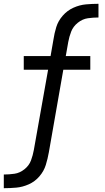

<svg xmlns="http://www.w3.org/2000/svg" viewBox="-32 -795 552 1010"><path d="M-12 195V123Q16 123 44 119Q72 115 96.5 95.5Q121 76 131 49Q141 22 146 -6L221 -428H93V-500H234L249 -586Q254 -620 264 -652.5Q274 -685 298 -712.5Q322 -740 354.5 -754.5Q387 -769 420 -772Q453 -775 486 -775V-703Q458 -703 430 -699Q402 -695 377.5 -675.5Q353 -656 342.5 -629Q332 -602 327 -574L314 -500H443V-428H301L225 6Q219 40 209 72.5Q199 105 175.5 132.5Q152 160 119.5 174.5Q87 189 54 192Q21 195 -12 195Z"/></svg>

Font: Iosevka SS08
Style: Italic
Weight: 400
Italic angle: -10°
Monospace: yes
Designer: Belleve Invis
Foundry: Belleve Invis
Version: 2.1.0; ttfautohint (v1.8.2)